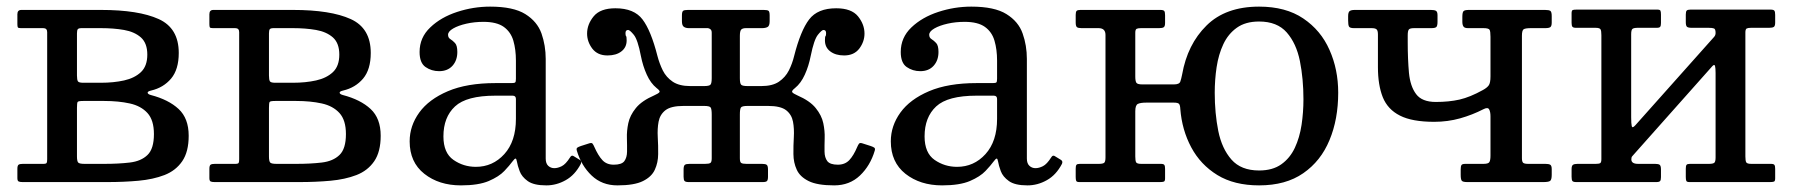

<svg xmlns="http://www.w3.org/2000/svg" viewBox="-20 -550 5428 580"><path d="M110.5 -465C118.5 -465 122.5 -461 122.5 -453V-69C122.5 -63.7 122 -60 121 -58C120 -56 116.7 -55 111 -55H49C43 -55 38.8 -54.2 36.2 -52.5C33.8 -50.8 32.5 -46.7 32.5 -40V-12C32.5 -6.7 33.7 -3.3 36 -2C38.3 -0.7 42.3 0 48 0H305C337.7 0 368.8 -1.3 398.2 -4C427.8 -6.7 453.9 -12.4 476.8 -21.2C499.6 -30.1 517.5 -44 530.5 -63C543.5 -82 550 -107.7 550 -140C550 -175 539.8 -201.9 519.5 -220.8C499.2 -239.6 471.2 -253.7 435.5 -263C429.5 -264.7 426.3 -266.9 426 -269.8C425.7 -272.6 429.2 -274.8 436.5 -276.5C461.2 -282.2 481.2 -294.2 496.8 -312.5C512.2 -330.8 520 -356.7 520 -390C520 -440 499.8 -474.2 459.2 -492.5C418.8 -510.8 360.7 -520 285 -520H44.5C36.5 -520 32.5 -515.7 32.5 -507V-477C32.5 -472 33 -468.8 34 -467.2C35 -465.8 38 -465 43 -465ZM212.5 -449C212.5 -455.3 213.3 -459.6 215 -461.8C216.7 -463.9 220.5 -465 226.5 -465H285C310.3 -465 333.6 -463.2 354.8 -459.5C375.9 -455.8 392.9 -448.2 405.8 -436.8C418.6 -425.2 425 -408 425 -385C425 -362 418.6 -344.4 405.8 -332.2C392.9 -320.1 375.9 -311.7 354.8 -307C333.6 -302.3 310.3 -300 285 -300H231.5C222.8 -300 217.5 -301.4 215.5 -304.2C213.5 -307.1 212.5 -313 212.5 -322ZM212.5 -224C212.5 -234 213.2 -240 214.5 -242C215.8 -244 221.5 -245 231.5 -245H295C323.7 -245 349.3 -242.5 372 -237.5C394.7 -232.5 412.5 -222.8 425.5 -208.5C438.5 -194.2 445 -173 445 -145C445 -115.3 438.5 -94.2 425.5 -81.8C412.5 -69.2 394.7 -61.7 372 -59C349.3 -56.3 323.7 -55 295 -55H235.5C225.2 -55 218.8 -56.3 216.2 -59C213.8 -61.7 212.5 -67.8 212.5 -77.5Z M690.5 -465C698.5 -465 702.5 -461 702.5 -453V-69C702.5 -63.7 702 -60 701 -58C700 -56 696.7 -55 691 -55H629C623 -55 618.8 -54.2 616.2 -52.5C613.8 -50.8 612.5 -46.7 612.5 -40V-12C612.5 -6.7 613.7 -3.3 616 -2C618.3 -0.7 622.3 0 628 0H885C917.7 0 948.8 -1.3 978.2 -4C1007.8 -6.7 1033.9 -12.4 1056.8 -21.2C1079.6 -30.1 1097.5 -44 1110.5 -63C1123.5 -82 1130 -107.7 1130 -140C1130 -175 1119.8 -201.9 1099.5 -220.8C1079.2 -239.6 1051.2 -253.7 1015.5 -263C1009.5 -264.7 1006.3 -266.9 1006 -269.8C1005.7 -272.6 1009.2 -274.8 1016.5 -276.5C1041.2 -282.2 1061.2 -294.2 1076.8 -312.5C1092.2 -330.8 1100 -356.7 1100 -390C1100 -440 1079.8 -474.2 1039.2 -492.5C998.8 -510.8 940.7 -520 865 -520H624.5C616.5 -520 612.5 -515.7 612.5 -507V-477C612.5 -472 613 -468.8 614 -467.2C615 -465.8 618 -465 623 -465ZM792.5 -449C792.5 -455.3 793.3 -459.6 795 -461.8C796.7 -463.9 800.5 -465 806.5 -465H865C890.3 -465 913.6 -463.2 934.8 -459.5C955.9 -455.8 972.9 -448.2 985.8 -436.8C998.6 -425.2 1005 -408 1005 -385C1005 -362 998.6 -344.4 985.8 -332.2C972.9 -320.1 955.9 -311.7 934.8 -307C913.6 -302.3 890.3 -300 865 -300H811.5C802.8 -300 797.5 -301.4 795.5 -304.2C793.5 -307.1 792.5 -313 792.5 -322ZM792.5 -224C792.5 -234 793.2 -240 794.5 -242C795.8 -244 801.5 -245 811.5 -245H875C903.7 -245 929.3 -242.5 952 -237.5C974.7 -232.5 992.5 -222.8 1005.5 -208.5C1018.5 -194.2 1025 -173 1025 -145C1025 -115.3 1018.5 -94.2 1005.5 -81.8C992.5 -69.2 974.7 -61.7 952 -59C929.3 -56.3 903.7 -55 875 -55H815.5C805.2 -55 798.8 -56.3 796.2 -59C793.8 -61.7 792.5 -67.8 792.5 -77.5Z M1217.5 -123C1217.5 -81 1232.2 -48.3 1261.8 -25C1291.2 -1.7 1328.2 10 1372.5 10C1407.8 10 1435.8 5.6 1456.5 -3.2C1477.2 -12.1 1492.8 -22.2 1503.5 -33.5C1514.2 -44.8 1522.2 -54.2 1527.5 -61.5C1532.2 -67.8 1535.4 -71 1537.2 -71C1539.1 -71 1540.5 -68 1541.5 -62C1542.8 -54 1545.6 -44.3 1549.8 -33C1553.9 -21.7 1562.1 -11.7 1574.2 -3C1586.4 5.7 1605 10 1630 10H1630.5C1650.8 10 1670.3 4.8 1689 -5.8C1707.7 -16.2 1722.8 -32.7 1734.5 -55C1736.8 -60.3 1735.8 -64.3 1731.5 -67L1713.5 -78C1709.2 -81.3 1705.3 -80.2 1702 -74.5C1693.3 -60.8 1685 -52 1677 -48C1669 -44 1661.5 -42 1654.5 -42C1647.5 -42 1641.4 -44.3 1636.2 -49C1631.1 -53.7 1628.5 -61 1628.5 -71V-372C1628.5 -399 1624.2 -424.6 1615.8 -448.8C1607.2 -472.9 1590.9 -492.5 1566.8 -507.5C1542.6 -522.5 1507.2 -530 1460.5 -530C1426.8 -530 1393.7 -524.7 1361 -514C1328.3 -503.3 1301.2 -487.8 1279.8 -467.2C1258.2 -446.8 1247.5 -422 1247.5 -393C1247.5 -371 1253.5 -355.8 1265.5 -347.5C1277.5 -339.2 1291.2 -335 1306.5 -335C1323.5 -335 1336.9 -340.4 1346.8 -351.2C1356.6 -362.1 1361.5 -376 1361.5 -393C1361.5 -406 1359.2 -415 1354.5 -420C1349.8 -425 1345.2 -428.9 1340.5 -431.8C1335.8 -434.6 1333.5 -439 1333.5 -445C1333.5 -451.7 1338.7 -458 1349 -464C1359.3 -470 1372.7 -474.8 1389 -478.5C1405.3 -482.2 1422.5 -484 1440.5 -484C1467.2 -484 1487.6 -478.9 1501.8 -468.8C1515.9 -458.6 1525.6 -444.7 1530.8 -427C1535.9 -409.3 1538.5 -389.3 1538.5 -367V-312C1538.5 -306 1537.8 -302.3 1536.2 -301C1534.8 -299.7 1531.2 -299 1525.5 -299H1476.5C1419.2 -299 1371.3 -290.8 1333 -274.5C1294.7 -258.2 1265.8 -236.7 1246.5 -210C1227.2 -183.3 1217.5 -154.3 1217.5 -123ZM1319.5 -138C1319.5 -176.7 1331.2 -206.8 1354.5 -228.5C1377.8 -250.2 1418.5 -261 1476.5 -261H1528.5C1535.2 -261 1538.5 -257.7 1538.5 -251V-191C1538.5 -145.7 1526.8 -110.2 1503.5 -84.5C1480.2 -58.8 1451.5 -46 1417.5 -46C1392.5 -46 1369.9 -53 1349.8 -67C1329.6 -81 1319.5 -104.7 1319.5 -138Z M2622.5 -95C2623.8 -99.3 2623.3 -102.3 2621 -104C2618.7 -105.7 2615 -107.3 2610 -109L2585 -117C2580 -118.7 2576.6 -118.2 2574.8 -115.8C2572.9 -113.2 2571.2 -110 2569.5 -106C2562.2 -88.7 2554.2 -75.4 2545.5 -66.2C2536.8 -57.1 2525.3 -52.5 2511 -52.5C2495.3 -52.5 2484.8 -56.1 2479.2 -63.2C2473.8 -70.4 2470.9 -80 2470.8 -92C2470.6 -104 2470.8 -117.4 2471.2 -132.2C2471.8 -147.1 2470.3 -162.3 2467 -178C2463.7 -193.7 2456.1 -208.8 2444.2 -223.5C2432.4 -238.2 2413.8 -251 2388.5 -262C2380.2 -265.7 2375.1 -268.8 2373.2 -271.5C2371.4 -274.2 2374.2 -278.3 2381.5 -284C2393.5 -293.7 2403.4 -307.2 2411.2 -324.5C2419.1 -341.8 2425 -360.7 2429 -381C2435.7 -414 2442.9 -435.3 2450.8 -445C2458.6 -454.7 2464.2 -459.5 2467.5 -459.5C2472.8 -459.5 2475.5 -456.3 2475.5 -450C2475.5 -445 2474.9 -442 2473.8 -441C2472.6 -440 2472 -435.7 2472 -428C2472 -414 2477.3 -402.9 2488 -394.8C2498.7 -386.6 2512.7 -382.5 2530 -382.5C2550 -382.5 2565.2 -389.4 2575.8 -403.2C2586.2 -417.1 2591.5 -432.2 2591.5 -448.5C2591.5 -467.2 2584.9 -484.6 2571.8 -500.8C2558.6 -516.9 2536.7 -525 2506 -525C2468.7 -525 2441.4 -513.8 2424.2 -491.2C2407.1 -468.8 2392 -432 2379 -381C2375.3 -365.7 2370 -351.1 2363 -337.2C2356 -323.4 2346 -312.1 2333 -303.2C2320 -294.4 2302.3 -290 2280 -290H2238.5C2227.8 -290 2221.2 -291.4 2218.8 -294.2C2216.2 -297.1 2215 -303.7 2215 -314V-441.5C2215 -451.5 2216.4 -457.9 2219.2 -460.8C2222.1 -463.6 2226.8 -465 2233.5 -465H2282C2289 -465 2294.6 -466.2 2298.8 -468.5C2302.9 -470.8 2305 -476.7 2305 -486V-503C2305 -510.7 2303.9 -515.4 2301.8 -517.2C2299.6 -519.1 2294.7 -520 2287 -520H2058C2050.7 -520 2045.8 -519.1 2043.5 -517.2C2041.2 -515.4 2040 -510.7 2040 -503V-486C2040 -477.3 2041.9 -471.7 2045.8 -469C2049.6 -466.3 2054.7 -465 2061 -465H2118.5C2121.2 -464.7 2123.8 -463.5 2126.2 -461.5C2128.8 -459.5 2130 -456 2130 -451V-314C2130 -303.7 2128.8 -297.1 2126.2 -294.2C2123.8 -291.4 2117.2 -290 2106.5 -290H2065C2043 -290 2025.4 -294.4 2012.2 -303.2C1999.1 -312.1 1989.1 -323.4 1982.2 -337.2C1975.4 -351.1 1970 -365.7 1966 -381C1953 -432 1938 -468.8 1921 -491.2C1904 -513.8 1876.7 -525 1839 -525C1808.7 -525 1786.8 -516.9 1773.5 -500.8C1760.2 -484.6 1753.5 -467.2 1753.5 -448.5C1753.5 -432.2 1758.8 -417.1 1769.2 -403.2C1779.8 -389.4 1795 -382.5 1815 -382.5C1832.7 -382.5 1846.8 -386.6 1857.2 -394.8C1867.8 -402.9 1873 -414 1873 -428C1873 -435.7 1872.4 -440 1871.2 -441C1870.1 -442 1869.5 -445 1869.5 -450C1869.5 -456.3 1872.2 -459.5 1877.5 -459.5C1880.8 -459.5 1886.5 -454.7 1894.5 -445C1902.5 -435.3 1909.7 -414 1916 -381C1920 -360.7 1925.9 -341.8 1933.8 -324.5C1941.6 -307.2 1951.5 -293.7 1963.5 -284C1971.2 -278.3 1974 -274.2 1972 -271.5C1970 -268.8 1964.8 -265.7 1956.5 -262C1931.2 -251 1912.6 -238.2 1900.8 -223.5C1888.9 -208.8 1881.3 -193.7 1878 -178C1874.7 -162.3 1873.2 -147.1 1873.8 -132.2C1874.2 -117.4 1874.4 -104 1874.2 -92C1874.1 -80 1871.3 -70.4 1866 -63.2C1860.7 -56.1 1850 -52.5 1834 -52.5C1819.7 -52.5 1808.2 -57.1 1799.8 -66.2C1791.2 -75.4 1783.2 -88.7 1775.5 -106C1773.8 -110 1772.1 -113.2 1770.2 -115.8C1768.4 -118.2 1765 -118.7 1760 -117L1735 -109C1730 -107.3 1726.3 -105.7 1724 -104C1721.7 -102.3 1721.2 -99.3 1722.5 -95C1731.5 -64.7 1746.4 -39.6 1767.2 -19.8C1788.1 0.1 1814 10 1845 10C1879 10 1904.8 5.7 1922.2 -3C1939.8 -11.7 1951.8 -23.2 1958.2 -37.5C1964.8 -51.8 1968.1 -67.5 1968.2 -84.5C1968.4 -101.5 1968 -118.5 1967 -135.5C1966 -152.5 1966.8 -168.2 1969.5 -182.5C1972.2 -196.8 1979.1 -208.3 1990.2 -217C2001.4 -225.7 2019.7 -230 2045 -230H2107C2118 -230 2124.6 -228.4 2126.8 -225.2C2128.9 -222.1 2130 -215 2130 -204V-72C2130 -64.3 2128.7 -59.6 2126 -57.8C2123.3 -55.9 2118 -55 2110 -55H2063C2056 -55 2051.2 -54 2048.8 -52C2046.2 -50 2045 -45.2 2045 -37.5V-16C2045 -9.7 2046 -5.4 2048 -3.2C2050 -1.1 2054.2 0 2060.5 0H2284.5C2290.8 0 2295 -1.1 2297 -3.2C2299 -5.4 2300 -9.7 2300 -16V-37.5C2300 -45.2 2298.8 -50 2296.2 -52C2293.8 -54 2289 -55 2282 -55H2235C2227 -55 2221.7 -55.9 2219 -57.8C2216.3 -59.6 2215 -64.3 2215 -72V-204C2215 -215 2216.1 -222.1 2218.2 -225.2C2220.4 -228.4 2227 -230 2238 -230H2300C2325.3 -230 2343.6 -225.7 2354.8 -217C2365.9 -208.3 2372.8 -196.8 2375.5 -182.5C2378.2 -168.2 2379 -152.5 2378 -135.5C2377 -118.5 2376.6 -101.5 2376.8 -84.5C2376.9 -67.5 2380.2 -51.8 2386.8 -37.5C2393.2 -23.2 2405.2 -11.7 2422.8 -3C2440.2 5.7 2466 10 2500 10C2531 10 2556.9 0.1 2577.8 -19.8C2598.6 -39.6 2613.5 -64.7 2622.5 -95Z M2671 -123C2671 -81 2685.8 -48.3 2715.2 -25C2744.8 -1.7 2781.7 10 2826 10C2861.3 10 2889.3 5.6 2910 -3.2C2930.7 -12.1 2946.3 -22.2 2957 -33.5C2967.7 -44.8 2975.7 -54.2 2981 -61.5C2985.7 -67.8 2988.9 -71 2990.8 -71C2992.6 -71 2994 -68 2995 -62C2996.3 -54 2999.1 -44.3 3003.2 -33C3007.4 -21.7 3015.6 -11.7 3027.8 -3C3039.9 5.7 3058.5 10 3083.5 10H3084C3104.3 10 3123.8 4.8 3142.5 -5.8C3161.2 -16.2 3176.3 -32.7 3188 -55C3190.3 -60.3 3189.3 -64.3 3185 -67L3167 -78C3162.7 -81.3 3158.8 -80.2 3155.5 -74.5C3146.8 -60.8 3138.5 -52 3130.5 -48C3122.5 -44 3115 -42 3108 -42C3101 -42 3094.9 -44.3 3089.8 -49C3084.6 -53.7 3082 -61 3082 -71V-372C3082 -399 3077.8 -424.6 3069.2 -448.8C3060.8 -472.9 3044.4 -492.5 3020.2 -507.5C2996.1 -522.5 2960.7 -530 2914 -530C2880.3 -530 2847.2 -524.7 2814.5 -514C2781.8 -503.3 2754.8 -487.8 2733.2 -467.2C2711.8 -446.8 2701 -422 2701 -393C2701 -371 2707 -355.8 2719 -347.5C2731 -339.2 2744.7 -335 2760 -335C2777 -335 2790.4 -340.4 2800.2 -351.2C2810.1 -362.1 2815 -376 2815 -393C2815 -406 2812.7 -415 2808 -420C2803.3 -425 2798.7 -428.9 2794 -431.8C2789.3 -434.6 2787 -439 2787 -445C2787 -451.7 2792.2 -458 2802.5 -464C2812.8 -470 2826.2 -474.8 2842.5 -478.5C2858.8 -482.2 2876 -484 2894 -484C2920.7 -484 2941.1 -478.9 2955.2 -468.8C2969.4 -458.6 2979.1 -444.7 2984.2 -427C2989.4 -409.3 2992 -389.3 2992 -367V-312C2992 -306 2991.2 -302.3 2989.8 -301C2988.2 -299.7 2984.7 -299 2979 -299H2930C2872.7 -299 2824.8 -290.8 2786.5 -274.5C2748.2 -258.2 2719.3 -236.7 2700 -210C2680.7 -183.3 2671 -154.3 2671 -123ZM2773 -138C2773 -176.7 2784.7 -206.8 2808 -228.5C2831.3 -250.2 2872 -261 2930 -261H2982C2988.7 -261 2992 -257.7 2992 -251V-191C2992 -145.7 2980.3 -110.2 2957 -84.5C2933.7 -58.8 2905 -46 2871 -46C2846 -46 2823.4 -53 2803.2 -67C2783.1 -81 2773 -104.7 2773 -138Z M3319.5 -74.5C3319.5 -65.8 3318.2 -60.4 3315.5 -58.2C3312.8 -56.1 3307.5 -55 3299.5 -55H3242C3236.7 -55 3233.2 -54 3231.8 -52C3230.2 -50 3229.5 -46.2 3229.5 -40.5V-15.5C3229.5 -10.2 3230 -6.2 3231 -3.8C3232 -1.2 3235.2 0 3240.5 0H3484C3489.7 0 3493.7 -0.5 3496 -1.5C3498.3 -2.5 3499.5 -5.7 3499.5 -11V-40C3499.5 -45.7 3498.8 -49.6 3497.2 -51.8C3495.8 -53.9 3492.2 -55 3486.5 -55H3427.5C3418.8 -55 3413.7 -56.6 3412 -59.8C3410.3 -62.9 3409.5 -68.8 3409.5 -77.5V-214C3409.5 -226.3 3412.2 -233.8 3417.5 -236.2C3422.8 -238.8 3431.3 -240 3443 -240H3526C3534.3 -240 3539.6 -238.7 3541.8 -236C3543.9 -233.3 3545.2 -228.3 3545.5 -221C3548.8 -178.7 3559.8 -140 3578.5 -105C3597.2 -70 3623.5 -42.1 3657.5 -21.2C3691.5 -0.4 3733.5 10 3783.5 10C3837.2 10 3881.7 -2.2 3917 -26.8C3952.3 -51.2 3978.8 -84.6 3996.2 -126.8C4013.8 -168.9 4022.5 -216.7 4022.5 -270C4022.5 -316.7 4013.8 -359.8 3996.2 -399.2C3978.8 -438.8 3952.3 -470.4 3917 -494.2C3881.7 -518.1 3837.2 -530 3783.5 -530C3716.2 -530 3663.2 -511 3624.8 -473C3586.2 -435 3561.7 -385.7 3551 -325C3549.3 -316.3 3547.5 -309.2 3545.5 -303.5C3543.5 -297.8 3537 -295 3526 -295H3431C3421 -295 3414.9 -296.7 3412.8 -300C3410.6 -303.3 3409.5 -309.7 3409.5 -319V-451C3409.5 -457.3 3410.8 -461.2 3413.2 -462.8C3415.8 -464.2 3420.2 -465 3426.5 -465H3481.5C3488.2 -465 3492.8 -465.9 3495.5 -467.8C3498.2 -469.6 3499.5 -474 3499.5 -481V-504C3499.5 -510.3 3498.7 -514.6 3497 -516.8C3495.3 -518.9 3491.5 -520 3485.5 -520H3243.5C3237.8 -520 3234.1 -519 3232.2 -517C3230.4 -515 3229.5 -511 3229.5 -505V-482C3229.5 -474.7 3230.8 -470 3233.2 -468C3235.8 -466 3240.3 -465 3247 -465H3298.5C3312.5 -465 3319.5 -458.2 3319.5 -444.5ZM3649.5 -270C3649.5 -296 3651.4 -321.8 3655.2 -347.2C3659.1 -372.8 3665.8 -395.8 3675.5 -416.5C3685.2 -437.2 3698.8 -453.8 3716.2 -466.2C3733.8 -478.8 3756.2 -485 3783.5 -485C3819.8 -485 3847.7 -474 3867 -452C3886.3 -430 3899.6 -401.2 3906.8 -365.5C3913.9 -329.8 3917.5 -291.3 3917.5 -250C3917.5 -224 3915.6 -198.2 3911.8 -172.8C3907.9 -147.2 3901.2 -124.2 3891.5 -103.5C3881.8 -82.8 3868.2 -66.2 3850.8 -53.8C3833.2 -41.2 3810.8 -35 3783.5 -35C3747.2 -35 3719.3 -46 3700 -68C3680.7 -90 3667.4 -118.8 3660.2 -154.5C3653.1 -190.2 3649.5 -228.7 3649.5 -270Z M4482.5 -439V-319C4482.5 -305.7 4480.7 -296.6 4477 -291.8C4473.3 -286.9 4467.5 -282.3 4459.5 -278C4433.8 -263.7 4410.3 -254.1 4389 -249.2C4367.7 -244.4 4343.8 -242 4317.5 -242C4289.5 -242 4269.6 -249.9 4257.8 -265.8C4245.9 -281.6 4238.8 -303.1 4236.2 -330.2C4233.8 -357.4 4232.5 -388 4232.5 -422V-443.5C4232.5 -452.5 4233.7 -458.3 4236 -461C4238.3 -463.7 4243.7 -465 4252 -465H4304C4311.7 -465 4316.7 -466.2 4319 -468.5C4321.3 -470.8 4322.5 -476 4322.5 -484V-504C4322.5 -511.3 4320.8 -515.8 4317.5 -517.5C4314.2 -519.2 4309.2 -520 4302.5 -520H4072.5C4065.2 -520 4060 -518.8 4057 -516.5C4054 -514.2 4052.5 -509 4052.5 -501V-488C4052.5 -479.3 4053.3 -473.3 4055 -470C4056.7 -466.7 4061.7 -465 4070 -465H4123C4130.7 -465 4135.8 -463.8 4138.5 -461.2C4141.2 -458.8 4142.5 -453.5 4142.5 -445.5V-347C4142.5 -311 4147.4 -280.8 4157.2 -256.2C4167.1 -231.8 4184.3 -213.2 4209 -200.8C4233.7 -188.2 4268.2 -182 4312.5 -182C4339.8 -182 4365.9 -185.5 4390.8 -192.5C4415.6 -199.5 4439 -208.7 4461 -220C4470 -224.7 4475.8 -224.5 4478.5 -219.5C4481.2 -214.5 4482.5 -207.5 4482.5 -198.5V-80C4482.5 -70.7 4481.4 -64.2 4479.2 -60.5C4477.1 -56.8 4471.2 -55 4461.5 -55H4407C4400.3 -55 4396.2 -53.8 4394.8 -51.2C4393.2 -48.8 4392.5 -44 4392.5 -37V-22C4392.5 -12.7 4393.6 -6.7 4395.8 -4C4397.9 -1.3 4403.5 0 4412.5 0H4642.5C4652.2 0 4658.8 -1.1 4662.2 -3.2C4665.8 -5.4 4667.5 -11.7 4667.5 -22V-39C4667.5 -46.3 4665.9 -50.8 4662.8 -52.5C4659.6 -54.2 4654.7 -55 4648 -55H4596C4588.7 -55 4583.8 -56.1 4581.2 -58.2C4578.8 -60.4 4577.5 -65 4577.5 -72V-442C4577.5 -453 4579.3 -459.6 4583 -461.8C4586.7 -463.9 4594 -465 4605 -465H4648C4655.7 -465 4660.8 -466.1 4663.5 -468.2C4666.2 -470.4 4667.5 -475 4667.5 -482V-501C4667.5 -509.7 4666.2 -515 4663.5 -517C4660.8 -519 4655.5 -520 4647.5 -520H4417.5C4408.8 -520 4403.3 -518.8 4401 -516.2C4398.7 -513.8 4397.5 -508 4397.5 -499V-484.5C4397.5 -478.2 4398.6 -473.3 4400.8 -470C4402.9 -466.7 4407.5 -465 4414.5 -465H4461C4471.7 -465 4477.9 -463.3 4479.8 -460C4481.6 -456.7 4482.5 -449.7 4482.5 -439Z M5252.5 -77.5V-452C5252.5 -458.3 5253.8 -462.2 5256.2 -463.8C5258.8 -465.2 5263.2 -466 5269.5 -466H5324.5C5331.2 -466 5335.8 -466.9 5338.5 -468.8C5341.2 -470.6 5342.5 -475 5342.5 -482V-505C5342.5 -511.3 5341.7 -515.6 5340 -517.8C5338.3 -519.9 5334.5 -521 5328.5 -521H5086.5C5080.8 -521 5077.1 -520 5075.2 -518C5073.4 -516 5072.5 -512 5072.5 -506V-483C5072.5 -475.7 5073.8 -471 5076.2 -469C5078.8 -467 5083.3 -466 5090 -466H5141.5C5149.2 -466 5154.6 -465.3 5157.8 -464C5160.9 -462.7 5162.5 -458.2 5162.5 -450.5C5162.5 -445.8 5161 -441.8 5158 -438.5L4920 -171.5C4914 -164.8 4910.4 -164 4909.2 -169C4908.1 -174 4907.5 -183 4907.5 -196V-446.5C4907.5 -455.2 4908.8 -460.6 4911.5 -462.8C4914.2 -464.9 4919.5 -466 4927.5 -466H4985C4990.3 -466 4993.8 -467.1 4995.2 -469.2C4996.8 -471.4 4997.5 -475.2 4997.5 -480.5V-505.5C4997.5 -511.2 4997 -515.2 4996 -517.5C4995 -519.8 4991.8 -521 4986.5 -521H4743C4737.7 -521 4733.8 -520.6 4731.2 -519.8C4728.8 -518.9 4727.5 -515.7 4727.5 -510V-481C4727.5 -475.3 4728.3 -471.4 4730 -469.2C4731.7 -467.1 4735.2 -466 4740.5 -466H4799.5C4808.2 -466 4813.3 -464.4 4815 -461.2C4816.7 -458.1 4817.5 -452.2 4817.5 -443.5V-69C4817.5 -62.7 4816.3 -58.8 4814 -57.2C4811.7 -55.8 4807.2 -55 4800.5 -55H4745.5C4739.2 -55 4734.6 -54.1 4731.8 -52.2C4728.9 -50.4 4727.5 -46 4727.5 -39V-16C4727.5 -9.7 4728.3 -5.4 4730 -3.2C4731.7 -1.1 4735.5 0 4741.5 0H4983.5C4989.2 0 4992.9 -1 4994.8 -3C4996.6 -5 4997.5 -9 4997.5 -15V-38C4997.5 -45.3 4996.2 -50 4993.8 -52C4991.2 -54 4986.7 -55 4980 -55H4928.5C4914.8 -55 4908 -59.5 4908 -68.5C4908 -72.8 4908.8 -75.9 4910.5 -77.8C4912.2 -79.6 4914 -81.7 4916 -84L5152.5 -350C5156.8 -354.7 5159.6 -354.9 5160.8 -350.8C5161.9 -346.6 5162.5 -339.5 5162.5 -329.5V-74.5C5162.5 -65.8 5161.2 -60.4 5158.5 -58.2C5155.8 -56.1 5150.5 -55 5142.5 -55H5085C5079.7 -55 5076.2 -54 5074.8 -52C5073.2 -50 5072.5 -46.2 5072.5 -40.5V-15.5C5072.5 -10.2 5073 -6.2 5074 -3.8C5075 -1.2 5078.2 0 5083.5 0H5327C5332.7 0 5336.7 -0.5 5339 -1.5C5341.3 -2.5 5342.5 -5.7 5342.5 -11V-40C5342.5 -45.7 5341.8 -49.6 5340.2 -51.8C5338.8 -53.9 5335.2 -55 5329.5 -55H5270.5C5261.8 -55 5256.7 -56.6 5255 -59.8C5253.3 -62.9 5252.5 -68.8 5252.5 -77.5Z"/></svg>

Font: Besley*
Style: Regular
Weight: 400
Designer: Owen Earl
Foundry: indestructible type*
Version: Version 3.000; ttfautohint (v1.8.3)